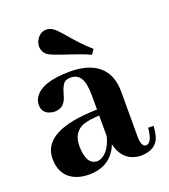

<svg xmlns="http://www.w3.org/2000/svg" viewBox="-122 -727 725 825"><g transform="rotate(-20 240.5 -315.0)"><path d="M378.9 9.8Q450.2 9.8 467.8 -42Q473.6 -61.5 476.6 -91.8L451.2 -92.8Q445.3 -25.4 417 -24.4Q395.5 -26.4 395.5 -73.2V-277.3Q395.5 -399.4 282.2 -427.7Q252.9 -434.6 218.8 -434.6Q85.9 -434.6 51.8 -377Q43 -362.3 43 -345.7Q43 -307.6 79.1 -297.9Q87.9 -294.9 97.7 -294.9Q139.6 -294.9 154.3 -335.9Q156.2 -341.8 160.2 -355.5Q170.9 -394.5 187.5 -404.3Q198.2 -409.2 211.9 -409.2Q257.8 -409.2 267.6 -353.5Q271.5 -333 271.5 -304.7V-241.2Q20.5 -236.3 19.5 -108.4Q19.5 -21.5 95.7 2.9Q118.2 9.8 145.5 9.8Q228.5 9.8 267.6 -52.7Q275.4 -65.4 280.3 -79.1Q300.8 4.9 378.9 9.8ZM196.3 -32.2Q147.5 -34.2 146.5 -119.1Q146.5 -183.6 199.2 -203.1Q227.5 -211.9 271.5 -213.9V-119.1Q252.9 -50.8 211.9 -35.2Q203.1 -32.2 196.3 -32.2ZM346.7 -491.2Q304.7 -527.3 249 -593.8Q228.5 -618.2 214.8 -627.9Q199.2 -638.7 184.6 -638.7Q152.3 -638.7 135.7 -605.5Q129.9 -592.8 129.9 -580.1Q130.9 -553.7 151.4 -539.1Q166 -528.3 245.1 -502.9Q297.9 -485.4 332 -469.7Z"/></g></svg>

Font: Abhaya Libre ExtraBold
Style: Regular
Weight: 800
Designer: Pushpananda Ekanayake, Sol Matas, Pathum Egodawatta
Foundry: Mooniak
Version: Version 1.050 ; ttfautohint (v1.6)